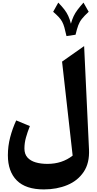

<svg xmlns="http://www.w3.org/2000/svg" viewBox="-20 -1162 738 1462"><path d="M555.2 -897.5 486.3 -887.2Q477.5 -927.7 470.2 -953.4Q462.9 -979 452.9 -997.3Q442.9 -1015.6 426.8 -1032.7Q410.6 -1049.8 384.8 -1072.3L423.8 -1142.1Q452.1 -1112.8 470 -1089.6Q487.8 -1066.4 499.5 -1041.3Q511.2 -1016.1 520 -981.4Q529.3 -1014.6 541 -1039.3Q552.7 -1064 570.6 -1087.6Q588.4 -1111.3 615.7 -1142.1L655.3 -1072.3Q621.6 -1041 603.8 -1018.6Q585.9 -996.1 575.9 -969.2Q565.9 -942.4 555.2 -897.5ZM620.6 -811 657.7 -24.4Q662.6 79.6 617.2 147Q571.8 214.4 492.2 247.3Q412.6 280.3 314 280.3Q176.3 280.3 108.2 212.2Q40 144 40 20Q40 -49.3 57.4 -116.2Q74.7 -183.1 103.5 -245.1L207.5 -202.1Q189 -155.8 177.5 -114.3Q166 -72.8 166 -31.2Q166 11.7 189.2 37.4Q212.4 63 252 74.5Q291.5 85.9 341.3 85.9Q453.1 85.9 533.2 22.9L452.6 -692.9Z"/></svg>

Font: Pinar DS4-Bold
Style: Regular
Weight: 700
Designer: Amin Abedi
Version: Version 2.000